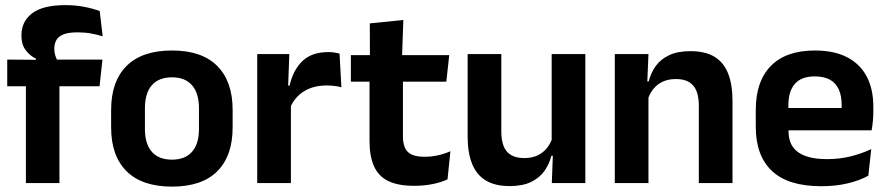

<svg xmlns="http://www.w3.org/2000/svg" viewBox="-20 -696 3375 730"><path d="M228.5 -676.5Q267.5 -676.5 300.5 -670Q333.5 -663.5 359 -654L370.5 -558Q349 -564.5 325.8 -568.8Q302.5 -573 274.5 -573Q241 -573 221.8 -565.5Q202.5 -558 194.5 -544Q186.5 -530 186.5 -511V-509.5Q186.5 -496 190.5 -484Q194.5 -472 200 -462.5L116.5 -459.5V-473Q93.5 -484 77.5 -505.5Q61.5 -527 61.5 -559V-561.5Q61.5 -614.5 102.2 -645.5Q143 -676.5 228.5 -676.5ZM206 0H78.5V-433H206ZM358.5 -368H7.5V-469.5L131.5 -468.5L181.5 -469.5H369.5Z M634 13.5Q520 13.5 461.2 -45Q402.5 -103.5 402.5 -211.5V-278Q402.5 -386.5 461.2 -445.2Q520 -504 634 -504Q747.5 -504 806 -445.2Q864.5 -386.5 864.5 -278V-211.5Q864.5 -103.5 806.2 -45Q748 13.5 634 13.5ZM634 -89Q684 -89 710.2 -119Q736.5 -149 736.5 -205V-284.5Q736.5 -341.5 710.2 -371.8Q684 -402 634 -402Q583.5 -402 557.2 -371.8Q531 -341.5 531 -284.5V-205Q531 -149 557.2 -119Q583.5 -89 634 -89Z M1082.5 -285 1050 -370.5H1081Q1094.5 -430 1130 -464Q1165.5 -498 1228.5 -498Q1241.5 -498 1252 -496.2Q1262.5 -494.5 1271 -492L1278 -364Q1267 -367.5 1252.5 -369.2Q1238 -371 1222 -371Q1171 -371 1135.2 -348.5Q1099.5 -326 1082.5 -285ZM1086 0H958V-490.5H1080L1074.5 -340L1086 -335.5Z M1555 10.5Q1492.5 10.5 1455.2 -8.2Q1418 -27 1401.5 -65Q1385 -103 1385 -158.5V-444.5H1512V-177.5Q1512 -137.5 1530.2 -118.8Q1548.5 -100 1594.5 -100Q1621.5 -100 1646.5 -105.8Q1671.5 -111.5 1692.5 -121L1681.5 -14Q1656.5 -2.5 1624.2 4Q1592 10.5 1555 10.5ZM1677 -385.5H1314V-486.5H1688ZM1508.5 -477H1386.5L1386 -607L1513.5 -620Z M1758 -490.5H1886V-195.5Q1886 -165 1894.2 -142.2Q1902.5 -119.5 1921.8 -107.2Q1941 -95 1973.5 -95Q2003 -95 2024.5 -105.5Q2046 -116 2060 -133.8Q2074 -151.5 2080.5 -173.5L2100.5 -104H2076.5Q2068.5 -72 2049.8 -45.8Q2031 -19.5 1998.8 -4Q1966.5 11.5 1918 11.5Q1862 11.5 1826.8 -10Q1791.5 -31.5 1774.8 -73.5Q1758 -115.5 1758 -177ZM2077.5 -490.5H2205.5V0H2078L2082.5 -119L2077.5 -129.5Z M2765 0H2637V-294.5Q2637 -325.5 2628.8 -348Q2620.5 -370.5 2601.5 -383Q2582.5 -395.5 2549.5 -395.5Q2520.5 -395.5 2498.8 -385Q2477 -374.5 2463.2 -356.8Q2449.5 -339 2442.5 -316.5L2422.5 -386.5H2446.5Q2454.5 -419 2473.2 -445Q2492 -471 2524.2 -486.2Q2556.5 -501.5 2605 -501.5Q2661.5 -501.5 2696.5 -480.2Q2731.5 -459 2748.2 -417Q2765 -375 2765 -313ZM2445.5 0H2317.5V-490.5H2445.5L2440.5 -371L2445.5 -360.5Z M3102.5 12Q2976.5 12 2915 -46Q2853.5 -104 2853.5 -214V-278Q2853.5 -387 2911 -445.5Q2968.5 -504 3078 -504Q3152 -504 3201.5 -478Q3251 -452 3275.8 -404.2Q3300.5 -356.5 3300.5 -290V-272.5Q3300.5 -254.5 3298.8 -235.8Q3297 -217 3294 -200.5H3178Q3179.5 -228 3179.8 -252.8Q3180 -277.5 3180 -297.5Q3180 -332 3169 -356.2Q3158 -380.5 3135.5 -393Q3113 -405.5 3078 -405.5Q3026.5 -405.5 3002 -377Q2977.5 -348.5 2977.5 -296V-250.5L2978 -236V-197.5Q2978 -174.5 2985.2 -155Q2992.5 -135.5 3009.5 -121.2Q3026.5 -107 3054.8 -99Q3083 -91 3125.5 -91Q3171.5 -91 3213.2 -101.2Q3255 -111.5 3292.5 -129L3281.5 -28Q3248 -9.5 3202.8 1.2Q3157.5 12 3102.5 12ZM3268 -200.5H2921.5V-285.5H3268Z"/></svg>

Font: Anek Devanagari SemiBold
Style: Regular
Weight: 600
Designer: Kailash Malviya (Devanagari) & Yesha Goshar (Latin)
Foundry: Ek Type
Version: Version 1.003